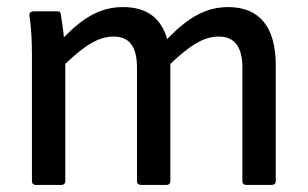

<svg xmlns="http://www.w3.org/2000/svg" viewBox="-20 -521 867 541"><path d="M80 0H154C160 0 164 -4 164 -10V-341C219 -394 259 -418 300 -418C345 -418 366 -389 366 -330V-10C366 -4 370 0 377 0H450C456 0 460 -4 460 -10V-341C516 -394 555 -418 596 -418C641 -418 663 -389 663 -330V-10C663 -4 667 0 673 0H746C753 0 757 -4 757 -10V-337C757 -445 711 -501 623 -501C561 -501 511 -473 451 -411C434 -470 394 -501 327 -501C265 -501 217 -474 160 -416C158 -440 154 -463 151 -482C150 -488 148 -489 141 -489H75C66 -489 62 -484 63 -477C68 -445 70 -403 70 -366V-10C70 -4 74 0 80 0Z"/></svg>

Font: Sofia Sans Cond SemiBold
Style: Regular
Weight: 600
Width: 3
Designer: Botio Nikoltchev, Ani Petrova
Foundry: lettersoup
Version: Version 4.100